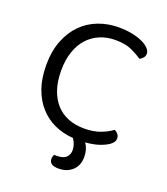

<svg xmlns="http://www.w3.org/2000/svg" viewBox="-146 -723 881 1014"><g transform="rotate(20 294.0 -216.0)"><path d="M505 -502Q479 -520 444 -536Q409 -552 353 -552Q307 -552 268 -536Q229 -520 200 -489Q171 -458 154.5 -411Q138 -364 138 -303Q138 -241 154 -195Q170 -149 198.5 -118Q227 -87 267 -71.5Q307 -56 356 -56Q408 -56 446.5 -70.5Q485 -85 511 -105Q521 -101 530 -90.5Q539 -80 539 -66Q539 -45 515 -28Q495 -14 464 -3.5Q433 7 387 11Q409 42 409 85Q409 133 379 161Q349 189 301 189Q249 189 249 153Q249 140 255 129H270Q306 129 322.5 113.5Q339 98 339 72Q339 58 334 42Q329 26 318 11Q261 7 213 -15Q165 -37 129.5 -76.5Q94 -116 74 -172.5Q54 -229 54 -303Q54 -382 77.5 -441.5Q101 -501 141 -541Q181 -581 234.5 -601Q288 -621 347 -621Q388 -621 422.5 -614Q457 -607 481.5 -595.5Q506 -584 519.5 -569.5Q533 -555 533 -541Q533 -527 524.5 -517Q516 -507 505 -502Z"/></g></svg>

Font: Baloo 2 Latin
Style: Regular
Weight: 400
Designer: Sarang Kulkarni and Ek Type
Foundry: Ek Type
Version: Version 1.001